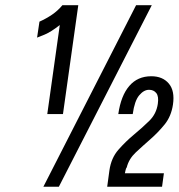

<svg xmlns="http://www.w3.org/2000/svg" viewBox="-20 -707 677 727"><path d="M159 -275H218.4L276.4 -687.3H216.3Q199.3 -666.7 177.4 -651.7Q155.4 -636.7 129.4 -625L120.4 -564.6Q124.1 -565.6 148.7 -575.9Q173.3 -586.1 206.4 -612.3ZM495.3 -687.3 144.3 0H202.9L554.7 -687.3ZM385.9 0H593.6L600.6 -51H452.9Q453.9 -55 455.4 -62.4Q456.9 -69.9 459.9 -73.3Q468 -105.4 494.1 -129.9Q520.3 -154.4 549.3 -179.7Q578.3 -205 603.4 -235.8Q628.4 -266.6 634.9 -311.1Q642.6 -362.9 619.2 -390.6Q595.9 -418.3 552.9 -418.3Q501.1 -418.3 469.6 -381.6Q438 -345 427.9 -275.1H482.6Q489.4 -325.1 507.1 -346.1Q524.7 -367 544.4 -367Q561.9 -367 571.8 -354.6Q581.7 -342.1 577.6 -314Q572.1 -275.7 545.2 -249.4Q518.3 -223 487.2 -197.3Q456.1 -171.6 428.6 -140.3Q401 -109 394.3 -61.9Z"/></svg>

Font: Secuela ExtLt
Style: Italic
Weight: 200
Italic angle: -8°
Designer: Fernando Haro
Foundry: deFharo
Version: Version 1.704